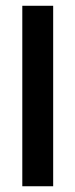

<svg xmlns="http://www.w3.org/2000/svg" viewBox="-20 -648 262 668"><path d="M57.6 0V-627.9H165V0Z"/></svg>

Font: Padauk
Style: Bold
Weight: 700
Designer: Debbi Hosken, Becca Hirsbrunner Spalinger
Foundry: SIL International
Version: Version 5.003